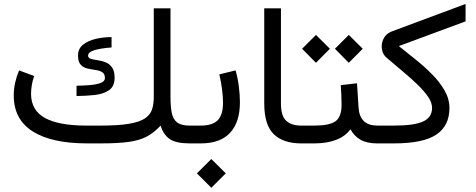

<svg xmlns="http://www.w3.org/2000/svg" viewBox="-20 -708 2348 948"><path d="M477.5 -87.9Q564 -87.9 616.2 -96.7Q668.5 -105.5 695.1 -123Q721.7 -140.6 730.5 -167.2Q739.3 -193.8 739.3 -229.5V-667H821.8V-230.5Q821.8 -183.1 827.9 -151.4Q834 -119.6 854.2 -103.8Q874.5 -87.9 916 -87.9H933.1V0H917Q848.6 0 817.6 -21.7Q786.6 -43.5 772.9 -87.9Q741.2 -53.2 705.6 -34.2Q669.9 -15.1 617.2 -7.6Q564.5 0 481 0H410.2Q234.9 0 141.4 -59.3Q47.9 -118.7 47.9 -236.3Q47.9 -269 54.9 -300.3Q62 -331.5 74.2 -360.4L148.9 -332.5Q141.1 -312 137.2 -288.6Q133.3 -265.1 133.3 -243.7Q133.8 -163.1 202.1 -125.5Q270.5 -87.9 405.3 -87.9ZM357.9 -284.7Q391.1 -285.2 423.3 -287.8Q455.6 -290.5 476.8 -298.3Q498 -306.2 498 -322.3Q498 -343.8 484.6 -351.8Q471.2 -359.9 451.4 -362.5Q431.6 -365.2 411.9 -369.6Q392.1 -374 378.7 -388.2Q365.2 -402.3 365.2 -434.1Q365.2 -467.3 389.6 -487.1Q414.1 -506.8 452.1 -515.9Q490.2 -524.9 530.8 -524.9V-473.6Q507.3 -472.2 480.5 -468Q453.6 -463.9 434.3 -455.6Q415 -447.3 415 -433.6Q415 -421.9 428.2 -417.7Q441.4 -413.6 460.9 -410.9Q480.5 -408.2 500 -400.9Q519.5 -393.6 532.7 -376Q545.9 -358.4 545.9 -324.2Q545.9 -281.7 518.3 -262.7Q490.7 -243.7 447.8 -239Q404.8 -234.4 357.9 -233.9Z M1164.6 -203.1Q1164.6 -105 1116.2 -52.5Q1067.9 0 971.7 0H913.6V-87.9H971.7Q1028.3 -87.9 1054.7 -114Q1081.1 -140.1 1081.1 -201.7Q1081.1 -230.5 1076.2 -268.3Q1071.3 -306.2 1063 -340.8L1143.1 -360.4Q1154.3 -322.3 1159.4 -280.5Q1164.6 -238.8 1164.6 -203.1ZM952.1 147.9 1023.4 77.1 1094.7 147.9 1023.4 219.2Z M1479.5 0H1467.3Q1377.9 0 1331.3 -45.9Q1284.7 -91.8 1284.7 -197.8V-667H1367.2V-197.3Q1367.2 -135.3 1393.1 -111.6Q1418.9 -87.9 1467.3 -87.9H1479.5Z M1854 0H1842.3Q1791.5 0 1760.3 -17.8Q1729 -35.6 1710.4 -69.8Q1685.5 -35.2 1639.9 -17.6Q1594.2 0 1532.7 0H1460V-87.9H1533.7Q1606.4 -87.9 1636.2 -109.1Q1666 -130.4 1666.5 -189Q1666.5 -212.9 1665.3 -238.8Q1664.1 -264.6 1662.6 -287.6L1742.7 -296.9L1750.5 -176.3Q1756.3 -87.9 1843.3 -87.9H1854ZM1633.8 -467.3 1702.1 -535.6 1771 -467.3 1702.1 -397.9ZM1471.7 -467.3 1540 -535.6 1608.9 -467.3 1540 -397.9Z M2199.2 -173.8Q2198.7 -86.4 2134 -43.2Q2069.3 0 1925.3 0H1834.5V-87.9H1924.8Q2025.4 -87.9 2069.3 -108.2Q2113.3 -128.4 2113.3 -175.3Q2113.3 -201.7 2093.3 -230.7Q2073.2 -259.8 2040.5 -291.3Q2007.8 -322.8 1968.3 -355.7Q1928.7 -388.7 1889.6 -422.4Q1864.7 -443.4 1864.7 -480Q1864.7 -501.5 1876.7 -522.2Q1888.7 -543 1915.5 -553.2L2278.8 -688.5V-602.5L1949.2 -480.5Q1986.3 -450.7 2029.5 -416.3Q2072.8 -381.8 2111.3 -343.3Q2149.9 -304.7 2174.6 -262.2Q2199.2 -219.7 2199.2 -173.8Z"/></svg>

Font: Vazir FD-WOL-UI
Style: Regular-FD-WOL-UI
Weight: 400
Designer: Saber Rastikerdar
Foundry: Saber Rastikerdar
Version: Version 30.1.0